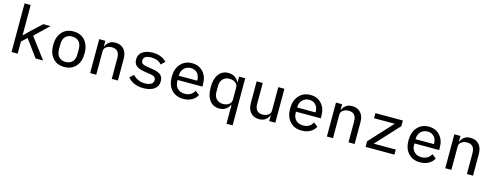

<svg xmlns="http://www.w3.org/2000/svg" viewBox="-23 -1680 7247 2820"><g transform="rotate(15 3600.0 -270.0)"><path d="M97 0V-740H190V-282H195L281 -366L441 -516H552L341 -314L577 0H463L272 -260L190 -185V0Z M1075 -61Q1011 12 900 12Q789 12 725 -61Q661 -134 661 -258Q661 -382 725 -455Q789 -528 900 -528Q1011 -528 1075 -455Q1139 -382 1139 -258Q1139 -134 1075 -61ZM1040 -220V-296Q1040 -372 1002.5 -411.5Q965 -451 900 -451Q835 -451 797.5 -411.5Q760 -372 760 -296V-220Q760 -144 797.5 -104.5Q835 -65 900 -65Q965 -65 1002.5 -104.5Q1040 -144 1040 -220Z M1385 0H1292V-516H1385V-430H1389Q1430 -528 1537 -528Q1618 -528 1666 -476Q1714 -424 1714 -332V0H1621V-316Q1621 -449 1506 -449Q1456 -449 1420.5 -424.5Q1385 -400 1385 -354Z M2104 12Q1948 12 1864 -88L1923 -141Q1997 -62 2106 -62Q2165 -62 2199.5 -83Q2234 -104 2234 -145Q2234 -178 2211.5 -193Q2189 -208 2148 -214L2067 -226Q2032 -231 2006 -238.5Q1980 -246 1951.5 -261Q1923 -276 1907.5 -303.5Q1892 -331 1892 -370Q1892 -446 1950.5 -487Q2009 -528 2106 -528Q2240 -528 2317 -446L2260 -390Q2207 -454 2102 -454Q1984 -454 1984 -378Q1984 -344 2006.5 -329Q2029 -314 2070 -308L2151 -296Q2186 -291 2212 -283.5Q2238 -276 2266.5 -261Q2295 -246 2310.5 -218.5Q2326 -191 2326 -152Q2326 -75 2266.5 -31.5Q2207 12 2104 12Z M2710 12Q2596 12 2530 -60.5Q2464 -133 2464 -257Q2464 -381 2530 -454.5Q2596 -528 2703 -528Q2809 -528 2872.5 -457.5Q2936 -387 2936 -274V-235H2560V-214Q2560 -148 2601 -107Q2642 -66 2711 -66Q2812 -66 2857 -151L2920 -102Q2894 -50 2839.5 -19Q2785 12 2710 12ZM2704 -454Q2641 -454 2600.5 -412.5Q2560 -371 2560 -307V-299H2839V-310Q2839 -375 2802 -414.5Q2765 -454 2704 -454Z M3419 200V-86H3414Q3366 12 3256 12Q3163 12 3109.5 -59Q3056 -130 3056 -258Q3056 -386 3109.5 -457Q3163 -528 3256 -528Q3366 -528 3414 -430H3419V-516H3512V200ZM3294 -67Q3347 -67 3383 -94Q3419 -121 3419 -168V-348Q3419 -395 3383 -422Q3347 -449 3294 -449Q3229 -449 3192 -409Q3155 -369 3155 -301V-215Q3155 -147 3192 -107Q3229 -67 3294 -67Z M4015 0V-86H4011Q3970 12 3863 12Q3782 12 3734 -40Q3686 -92 3686 -184V-516H3779V-200Q3779 -67 3894 -67Q3944 -67 3979.5 -91.5Q4015 -116 4015 -162V-516H4108V0Z M4510 12Q4396 12 4330 -60.5Q4264 -133 4264 -257Q4264 -381 4330 -454.5Q4396 -528 4503 -528Q4609 -528 4672.5 -457.5Q4736 -387 4736 -274V-235H4360V-214Q4360 -148 4401 -107Q4442 -66 4511 -66Q4612 -66 4657 -151L4720 -102Q4694 -50 4639.5 -19Q4585 12 4510 12ZM4504 -454Q4441 -454 4400.5 -412.5Q4360 -371 4360 -307V-299H4639V-310Q4639 -375 4602 -414.5Q4565 -454 4504 -454Z M4985 0H4892V-516H4985V-430H4989Q5030 -528 5137 -528Q5218 -528 5266 -476Q5314 -424 5314 -332V0H5221V-316Q5221 -449 5106 -449Q5056 -449 5020.5 -424.5Q4985 -400 4985 -354Z M5919 0H5481V-86L5806 -439H5492V-516H5909V-430L5584 -77H5919Z M6310 12Q6196 12 6130 -60.5Q6064 -133 6064 -257Q6064 -381 6130 -454.5Q6196 -528 6303 -528Q6409 -528 6472.5 -457.5Q6536 -387 6536 -274V-235H6160V-214Q6160 -148 6201 -107Q6242 -66 6311 -66Q6412 -66 6457 -151L6520 -102Q6494 -50 6439.5 -19Q6385 12 6310 12ZM6304 -454Q6241 -454 6200.5 -412.5Q6160 -371 6160 -307V-299H6439V-310Q6439 -375 6402 -414.5Q6365 -454 6304 -454Z M6785 0H6692V-516H6785V-430H6789Q6830 -528 6937 -528Q7018 -528 7066 -476Q7114 -424 7114 -332V0H7021V-316Q7021 -449 6906 -449Q6856 -449 6820.5 -424.5Q6785 -400 6785 -354Z"/></g></svg>

Font: IBM Plex Mono Text
Style: Regular
Weight: 450
Designer: Mike Abbink, Paul van der Laan, Pieter van Rosmalen
Foundry: Bold Monday
Version: Version 2.000